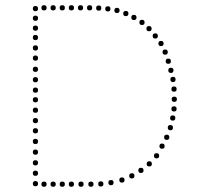

<svg xmlns="http://www.w3.org/2000/svg" viewBox="-20 -723 758 737"><path d="M116 -211Q106 -211 106 -221Q106 -231 116 -231Q126 -231 126 -221Q126 -211 116 -211ZM116 -170Q106 -170 106 -180Q106 -190 116 -190Q126 -190 126 -180Q126 -170 116 -170ZM116 -129Q106 -129 106 -139Q106 -149 116 -149Q126 -149 126 -139Q126 -129 116 -129ZM116 -88Q106 -88 106 -98Q106 -108 116 -108Q126 -108 126 -98Q126 -88 116 -88ZM116 -529Q106 -529 106 -539Q106 -549 116 -549Q126 -549 126 -539Q126 -529 116 -529ZM116 -490Q106 -490 106 -500Q106 -510 116 -510Q126 -510 126 -500Q126 -490 116 -490ZM116 -447Q106 -447 106 -457Q106 -467 116 -467Q126 -467 126 -457Q126 -447 116 -447ZM116 -367Q106 -367 106 -377Q106 -387 116 -387Q126 -387 126 -377Q126 -367 116 -367ZM116 -330Q106 -330 106 -340Q106 -350 116 -350Q126 -350 126 -340Q126 -330 116 -330ZM116 -290Q106 -290 106 -300Q106 -310 116 -310Q126 -310 126 -300Q126 -290 116 -290ZM116 -250Q106 -250 106 -260Q106 -270 116 -270Q126 -270 126 -260Q126 -250 116 -250ZM116 -680Q106 -680 106 -690Q106 -700 116 -700Q126 -700 126 -690Q126 -680 116 -680ZM116 -643Q106 -643 106 -653Q106 -663 116 -663Q126 -663 126 -653Q126 -643 116 -643ZM116 -605Q106 -605 106 -615Q106 -625 116 -625Q126 -625 126 -615Q126 -605 116 -605ZM116 -569Q106 -569 106 -579Q106 -589 116 -589Q126 -589 126 -579Q126 -569 116 -569ZM116 -407Q106 -407 106 -417Q106 -427 116 -427Q126 -427 126 -417Q126 -407 116 -407ZM116 -48Q106 -48 106 -58Q106 -68 116 -68Q126 -68 126 -58Q126 -48 116 -48ZM116 -8Q106 -8 106 -18Q106 -28 116 -28Q126 -28 126 -18Q126 -8 116 -8ZM149 -6Q139 -6 139 -16Q139 -26 149 -26Q159 -26 159 -16Q159 -6 149 -6ZM184 -6Q174 -6 174 -16Q174 -26 184 -26Q194 -26 194 -16Q194 -6 184 -6ZM219 -6Q209 -6 209 -16Q209 -26 219 -26Q229 -26 229 -16Q229 -6 219 -6ZM254 -6Q244 -6 244 -16Q244 -26 254 -26Q264 -26 264 -16Q264 -6 254 -6ZM291 -6Q281 -6 281 -16Q281 -26 291 -26Q301 -26 301 -16Q301 -6 291 -6ZM329 -6Q319 -6 319 -16Q319 -26 329 -26Q339 -26 339 -16Q339 -6 329 -6ZM367 -7Q357 -7 357 -17Q357 -27 367 -27Q377 -27 377 -17Q377 -7 367 -7ZM406 -12Q396 -12 396 -22Q396 -32 406 -32Q416 -32 416 -22Q416 -12 406 -12ZM448 -22Q438 -22 438 -32Q438 -42 448 -42Q458 -42 458 -32Q458 -22 448 -22ZM149 -683Q139 -683 139 -693Q139 -703 149 -703Q159 -703 159 -693Q159 -683 149 -683ZM184 -683Q174 -683 174 -693Q174 -703 184 -703Q194 -703 194 -693Q194 -683 184 -683ZM219 -683Q209 -683 209 -693Q209 -703 219 -703Q229 -703 229 -693Q229 -683 219 -683ZM254 -683Q244 -683 244 -693Q244 -703 254 -703Q264 -703 264 -693Q264 -683 254 -683ZM289 -683Q279 -683 279 -693Q279 -703 289 -703Q299 -703 299 -693Q299 -683 289 -683ZM324 -683Q314 -683 314 -693Q314 -703 324 -703Q334 -703 334 -693Q334 -683 324 -683ZM359 -682Q349 -682 349 -692Q349 -702 359 -702Q369 -702 369 -692Q369 -682 359 -682ZM394 -679Q384 -679 384 -689Q384 -699 394 -699Q404 -699 404 -689Q404 -679 394 -679ZM429 -673Q419 -673 419 -683Q419 -693 429 -693Q439 -693 439 -683Q439 -673 429 -673ZM486 -38Q476 -38 476 -48Q476 -58 486 -58Q496 -58 496 -48Q496 -38 486 -38ZM463 -661Q453 -661 453 -671Q453 -681 463 -681Q473 -681 473 -671Q473 -661 463 -661ZM494 -646Q484 -646 484 -656Q484 -666 494 -666Q504 -666 504 -656Q504 -646 494 -646ZM525 -627Q515 -627 515 -637Q515 -647 525 -647Q535 -647 535 -637Q535 -627 525 -627ZM552 -603Q542 -603 542 -613Q542 -623 552 -623Q562 -623 562 -613Q562 -603 552 -603ZM576 -575Q566 -575 566 -585Q566 -595 576 -595Q586 -595 586 -585Q586 -575 576 -575ZM598 -546Q588 -546 588 -556Q588 -566 598 -566Q608 -566 608 -556Q608 -546 598 -546ZM614 -513Q604 -513 604 -523Q604 -533 614 -533Q624 -533 624 -523Q624 -513 614 -513ZM626 -478Q616 -478 616 -488Q616 -498 626 -498Q636 -498 636 -488Q636 -478 626 -478ZM636 -443Q626 -443 626 -453Q626 -463 636 -463Q646 -463 646 -453Q646 -443 636 -443ZM644 -408Q634 -408 634 -418Q634 -428 644 -428Q654 -428 654 -418Q654 -408 644 -408ZM648 -371Q638 -371 638 -381Q638 -391 648 -391Q658 -391 658 -381Q658 -371 648 -371ZM649 -332Q639 -332 639 -342Q639 -352 649 -352Q659 -352 659 -342Q659 -332 649 -332ZM648 -295Q638 -295 638 -305Q638 -315 648 -315Q658 -315 658 -305Q658 -295 648 -295ZM643 -260Q633 -260 633 -270Q633 -280 643 -280Q653 -280 653 -270Q653 -260 643 -260ZM634 -223Q624 -223 624 -233Q624 -243 634 -243Q644 -243 644 -233Q644 -223 634 -223ZM620 -186Q610 -186 610 -196Q610 -206 620 -206Q630 -206 630 -196Q630 -186 620 -186ZM602 -152Q592 -152 592 -162Q592 -172 602 -172Q612 -172 612 -162Q612 -152 602 -152ZM581 -115Q571 -115 571 -125Q571 -135 581 -135Q591 -135 591 -125Q591 -115 581 -115ZM553 -84Q543 -84 543 -94Q543 -104 553 -104Q563 -104 563 -94Q563 -84 553 -84ZM521 -59Q511 -59 511 -69Q511 -79 521 -79Q531 -79 531 -69Q531 -59 521 -59Z"/></svg>

Font: Raleway Dots
Style: Regular
Weight: 400
Designer: Matt McInerney, Pablo Impallari, Rodrigo Fuenzalida, Brenda Gallo
Foundry: Matt McInerney, Pablo Impallari, Rodrigo Fuenzalida, Brenda Gallo
Version: Version 1.000